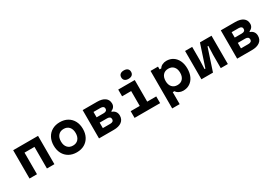

<svg xmlns="http://www.w3.org/2000/svg" viewBox="56 -2143 5139 3611"><g transform="rotate(-30 2625.0 -337.5)"><path d="M105 0V-615H645V0H483V-469H267V0Z M1125 19Q1030 19 958.5 -21.5Q887 -62 847.5 -135.5Q808 -209 808 -307Q808 -406 847.5 -479.5Q887 -553 958.5 -593.5Q1030 -634 1125 -634Q1221 -634 1292 -593.5Q1363 -553 1402.5 -479.5Q1442 -406 1442 -307Q1442 -209 1402.5 -135.5Q1363 -62 1292 -21.5Q1221 19 1125 19ZM1125 -127Q1200 -127 1242.5 -175.5Q1285 -224 1285 -307Q1285 -391 1242.5 -439.5Q1200 -488 1125 -488Q1051 -488 1008 -439.5Q965 -391 965 -307Q965 -224 1008 -175.5Q1051 -127 1125 -127Z M1614 0V-615H1925Q2036 -615 2096 -571Q2156 -527 2156 -445Q2156 -405 2134 -374.5Q2112 -344 2071 -329V-314Q2118 -299 2143.5 -263.5Q2169 -228 2169 -178Q2169 -93 2107.5 -46.5Q2046 0 1934 0ZM1773 -132H1934Q1971 -132 1990.5 -147Q2010 -162 2010 -191Q2010 -221 1990.5 -236Q1971 -251 1934 -251H1773ZM1773 -366H1925Q1962 -366 1981.5 -381Q2001 -396 2001 -425Q2001 -453 1981.5 -468Q1962 -483 1925 -483H1773Z M2386 -615H2745V-146H2941V0H2386V-146H2583V-469H2386ZM2656 -692Q2605 -692 2577 -716Q2549 -740 2549 -783Q2549 -827 2577 -851Q2605 -875 2656 -875Q2707 -875 2735 -851Q2763 -827 2763 -783Q2763 -740 2735 -716Q2707 -692 2656 -692Z M3088 200V-615H3250V-555H3287Q3306 -590 3347.5 -610.5Q3389 -631 3438 -631Q3520 -631 3581.5 -590.5Q3643 -550 3677 -477.5Q3711 -405 3711 -308Q3711 -210 3677 -137Q3643 -64 3581.5 -24Q3520 16 3438 16Q3389 16 3347.5 -5Q3306 -26 3287 -60H3250V200ZM3396 -130Q3470 -130 3512 -177.5Q3554 -225 3554 -308Q3554 -390 3512 -437.5Q3470 -485 3396 -485Q3322 -485 3280 -437.5Q3238 -390 3238 -307Q3238 -225 3280 -177.5Q3322 -130 3396 -130Z M3838 0V-615H3992V-326L3985 -136H4003L4161 -615H4412V0H4258V-289L4265 -479H4247L4089 0Z M4614 0V-615H4925Q5036 -615 5096 -571Q5156 -527 5156 -445Q5156 -405 5134 -374.5Q5112 -344 5071 -329V-314Q5118 -299 5143.5 -263.5Q5169 -228 5169 -178Q5169 -93 5107.5 -46.5Q5046 0 4934 0ZM4773 -132H4934Q4971 -132 4990.5 -147Q5010 -162 5010 -191Q5010 -221 4990.5 -236Q4971 -251 4934 -251H4773ZM4773 -366H4925Q4962 -366 4981.5 -381Q5001 -396 5001 -425Q5001 -453 4981.5 -468Q4962 -483 4925 -483H4773Z"/></g></svg>

Font: Martian Mono SemiExpanded
Style: Bold
Weight: 700
Width: 6
Designer: Roman Shamin
Foundry: Evil Martians
Version: Version 1.000